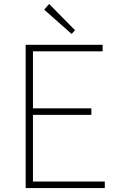

<svg xmlns="http://www.w3.org/2000/svg" viewBox="-20 -953 602 973"><path d="M110 0V-726H500V-693H147V-404H443V-371H147V-33H511V0ZM343 -781 204 -904 229 -933 360 -800Z"/></svg>

Font: Noto Sans HK Thin Thin
Style: Regular
Weight: 250
Version: Version 2.004-H2;hotconv 1.0.118;makeotfexe 2.5.65603